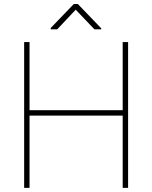

<svg xmlns="http://www.w3.org/2000/svg" viewBox="-20 -916 742 936"><path d="M604.5 0H578.1V-352.5H124V0H97.7V-710.9H124V-378.9H578.1V-710.9H604.5ZM473.6 -777.8V-772.9H440.4L349.1 -868.7L258.8 -772.9H227.5V-779.8L339.8 -896.5H359.4Z"/></svg>

Font: Roboto Thin
Style: Regular
Weight: 250
Designer: Google
Version: Version 2.134; 2016